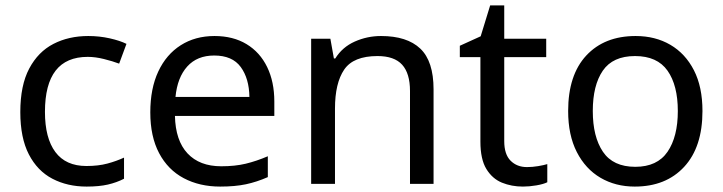

<svg xmlns="http://www.w3.org/2000/svg" viewBox="-20 -679 2668 709"><path d="M300 10Q229 10 173.5 -19Q118 -48 86.5 -109Q55 -170 55 -265Q55 -364 88 -426Q121 -488 177.5 -517Q234 -546 306 -546Q347 -546 385 -537.5Q423 -529 447 -517L420 -444Q396 -453 364 -461Q332 -469 304 -469Q146 -469 146 -266Q146 -169 184.5 -117.5Q223 -66 299 -66Q343 -66 376.5 -75Q410 -84 438 -97V-19Q411 -5 378.5 2.5Q346 10 300 10Z M772 -546Q841 -546 890.5 -516Q940 -486 966.5 -431.5Q993 -377 993 -304V-251H626Q628 -160 672.5 -112.5Q717 -65 797 -65Q848 -65 887.5 -74.5Q927 -84 969 -102V-25Q928 -7 888 1.5Q848 10 793 10Q717 10 658.5 -21Q600 -52 567.5 -113.5Q535 -175 535 -264Q535 -352 564.5 -415Q594 -478 647.5 -512Q701 -546 772 -546ZM771 -474Q708 -474 671.5 -433.5Q635 -393 628 -321H901Q900 -389 869 -431.5Q838 -474 771 -474Z M1387 -546Q1483 -546 1532 -499.5Q1581 -453 1581 -349V0H1494V-343Q1494 -408 1465 -440Q1436 -472 1374 -472Q1285 -472 1251 -422Q1217 -372 1217 -278V0H1129V-536H1200L1213 -463H1218Q1244 -505 1290 -525.5Q1336 -546 1387 -546Z M1926 -62Q1946 -62 1967 -65.5Q1988 -69 2001 -73V-6Q1987 1 1961 5.5Q1935 10 1911 10Q1869 10 1833.5 -4.5Q1798 -19 1776 -55Q1754 -91 1754 -156V-468H1678V-510L1755 -545L1790 -659H1842V-536H1997V-468H1842V-158Q1842 -109 1865.5 -85.5Q1889 -62 1926 -62Z M2574 -269Q2574 -136 2506.5 -63Q2439 10 2324 10Q2253 10 2197.5 -22.5Q2142 -55 2110 -117.5Q2078 -180 2078 -269Q2078 -402 2145 -474Q2212 -546 2327 -546Q2400 -546 2455.5 -513.5Q2511 -481 2542.5 -419.5Q2574 -358 2574 -269ZM2169 -269Q2169 -174 2206.5 -118.5Q2244 -63 2326 -63Q2407 -63 2445 -118.5Q2483 -174 2483 -269Q2483 -364 2445 -418Q2407 -472 2325 -472Q2243 -472 2206 -418Q2169 -364 2169 -269Z"/></svg>

Font: Noto Sans Adlam Unjoined
Style: Regular
Weight: 400
Designer: Mark Jamra, Neil Patel
Foundry: JamraPatel LLC
Version: Version 3.001